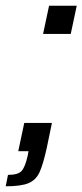

<svg xmlns="http://www.w3.org/2000/svg" viewBox="-51 -530 289 673"><path d="M100 -411 121 -510H218L197 -411ZM46 16 49 0H13L34 -99H131L113 -12Q100 47 87.5 74Q75 101 49 112Q23 123 -31 123L-23 83Q12 83 24.5 69.5Q37 56 46 16Z"/></svg>

Font: Saira Semi Condensed
Style: Italic
Weight: 400
Width: 4
Italic angle: -12°
Designer: Hector Gatti with collaboration of the Omnibus-Type team
Foundry: Omnibus-Type
Version: Version 1.001; ttfautohint (v1.8)